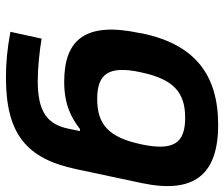

<svg xmlns="http://www.w3.org/2000/svg" viewBox="-74 -475 754 646"><g transform="rotate(90 303.0 -152.0)"><path d="M93 -256 91 -244C53 -65 111 9 255 9C335 9 379 -17 414 -44H421L413 -5C398 65 358 98 252 98C207 98 152 92 110 85L87 190C147 201 192 205 241 205C433 205 514 134 549 -31L596 -252C633 -427 569 -509 400 -509C231 -509 130 -430 93 -256ZM223 -248 224 -252C247 -359 291 -398 376 -398C462 -398 488 -359 466 -252L465 -248C442 -141 399 -102 313 -102C228 -102 200 -141 223 -248Z"/></g></svg>

Font: LT Wave Text Bold Italic
Style: Regular
Weight: 700
Designer: Daniel Lyons
Version: Version 2.5 (Glyphs App)